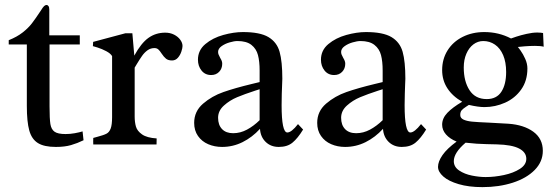

<svg xmlns="http://www.w3.org/2000/svg" viewBox="-20 -581 2234 772"><path d="M179.2 -153.3Q179.2 -103.5 182.6 -82.3Q186 -61 199.2 -51.5Q212.4 -42 243.7 -42Q262.2 -42 280.8 -45.4Q299.3 -48.8 312 -52.7L315.9 -17.1Q291 -4.9 265.6 2.4Q240.2 9.8 204.6 9.8Q157.2 9.8 132.3 -5.9Q107.4 -21.5 97.7 -56.4Q87.9 -91.3 87.9 -154.8V-402.3H15.1V-419.4Q48.3 -432.6 71 -450.4Q93.8 -468.3 108.4 -487.3Q123 -506.3 143.6 -537.6Q152.3 -551.8 157.2 -556.4Q162.1 -561 167 -561Q171.9 -561 175 -556.4Q178.2 -551.8 178.2 -542V-439H300.8V-402.3H179.2Z M609.9 -24.4 609.4 0H355Q355 -3.9 354.7 -12.7Q354.5 -21.5 355 -26.4L371.1 -30.8Q397 -37.6 408.2 -43.5Q419.4 -49.3 425 -64.2Q430.7 -79.1 430.7 -109.9V-355.5Q424.3 -366.2 407.2 -375.2Q390.1 -384.3 371.8 -390.1Q353.5 -396 353.5 -395.5L354.5 -412.6L484.4 -447.3H512.2L520 -357.4Q547.4 -407.7 576.9 -428.7Q606.4 -449.7 644.5 -449.7Q664.1 -449.7 679.9 -441.7Q695.8 -433.6 704.8 -421.1Q713.9 -408.7 713.9 -396Q713.9 -387.7 709.2 -373.5Q704.6 -359.4 695.1 -348.6Q685.5 -337.9 671.9 -337.9Q656.2 -337.9 647.5 -345Q638.7 -352.1 629.4 -366.2Q622.6 -377 616.5 -382.3Q610.4 -387.7 601.1 -387.7Q585.4 -387.7 573 -378.7Q560.5 -369.6 551.3 -356.4Q542 -343.3 528.8 -321.3L521.5 -309.1V-112.8Q521.5 -89.8 526.6 -72Q531.7 -54.2 551.3 -40.5Q570.8 -26.9 609.9 -24.4Z M934.6 -416Q921.9 -416 903.3 -410.6Q884.8 -405.3 870.8 -395.3Q856.9 -385.3 856.9 -372.1Q856.9 -366.7 858.9 -361.6Q860.8 -356.4 865.2 -348.6Q869.6 -341.3 871.6 -335.9Q873.5 -330.6 873.5 -324.7Q873.5 -305.2 861.1 -292.2Q848.6 -279.3 829.1 -279.3Q804.7 -279.3 790.3 -297.4Q775.9 -315.4 775.9 -340.8Q775.9 -378.9 805.7 -403.8Q835.4 -428.7 877.7 -440.4Q919.9 -452.1 956.5 -452.1Q1025.4 -452.1 1059.3 -431.9Q1093.3 -411.6 1104.2 -372.8Q1115.2 -334 1115.2 -264.2L1114.3 -239.7Q1113.8 -229 1113 -204.1Q1112.3 -179.2 1112.3 -158.2Q1112.3 -48.3 1135.3 -48.3Q1151.9 -48.3 1178.2 -82L1198.7 -60.1Q1177.2 -24.9 1156.2 -7.6Q1135.3 9.8 1101.1 9.8Q1068.8 9.8 1048.1 -10.5Q1027.3 -30.8 1025.4 -63Q994.1 -28.8 955.3 -9.5Q916.5 9.8 873 9.8Q842.8 9.8 817.1 -1.2Q791.5 -12.2 776.1 -34.2Q760.7 -56.2 760.7 -86.9Q760.7 -133.3 796.4 -164.1Q832 -194.8 878.4 -210.9Q924.8 -227.1 991.7 -243.2Q997.6 -244.1 1023.9 -251V-297.4Q1023.9 -334 1017.3 -359.4Q1010.7 -384.8 991 -400.4Q971.2 -416 934.6 -416ZM1005.4 -216.3Q963.4 -202.6 933.6 -190.2Q903.8 -177.7 880.4 -156.7Q856.9 -135.7 856.9 -107.4Q856.9 -78.6 872.8 -62Q888.7 -45.4 917.5 -45.4Q946.3 -45.4 973.1 -59.8Q1000 -74.2 1023.9 -97.7V-222.2Q1016.6 -219.7 1005.4 -216.3Z M1429.2 -416Q1416.5 -416 1397.9 -410.6Q1379.4 -405.3 1365.5 -395.3Q1351.6 -385.3 1351.6 -372.1Q1351.6 -366.7 1353.5 -361.6Q1355.5 -356.4 1359.9 -348.6Q1364.3 -341.3 1366.2 -335.9Q1368.2 -330.6 1368.2 -324.7Q1368.2 -305.2 1355.7 -292.2Q1343.3 -279.3 1323.7 -279.3Q1299.3 -279.3 1284.9 -297.4Q1270.5 -315.4 1270.5 -340.8Q1270.5 -378.9 1300.3 -403.8Q1330.1 -428.7 1372.3 -440.4Q1414.6 -452.1 1451.2 -452.1Q1520 -452.1 1554 -431.9Q1587.9 -411.6 1598.9 -372.8Q1609.9 -334 1609.9 -264.2L1608.9 -239.7Q1608.4 -229 1607.7 -204.1Q1606.9 -179.2 1606.9 -158.2Q1606.9 -48.3 1629.9 -48.3Q1646.5 -48.3 1672.9 -82L1693.4 -60.1Q1671.9 -24.9 1650.9 -7.6Q1629.9 9.8 1595.7 9.8Q1563.5 9.8 1542.7 -10.5Q1522 -30.8 1520 -63Q1488.8 -28.8 1450 -9.5Q1411.1 9.8 1367.7 9.8Q1337.4 9.8 1311.8 -1.2Q1286.1 -12.2 1270.8 -34.2Q1255.4 -56.2 1255.4 -86.9Q1255.4 -133.3 1291 -164.1Q1326.7 -194.8 1373 -210.9Q1419.4 -227.1 1486.3 -243.2Q1492.2 -244.1 1518.6 -251V-297.4Q1518.6 -334 1512 -359.4Q1505.4 -384.8 1485.6 -400.4Q1465.8 -416 1429.2 -416ZM1500 -216.3Q1458 -202.6 1428.2 -190.2Q1398.4 -177.7 1375 -156.7Q1351.6 -135.7 1351.6 -107.4Q1351.6 -78.6 1367.4 -62Q1383.3 -45.4 1412.1 -45.4Q1440.9 -45.4 1467.8 -59.8Q1494.6 -74.2 1518.6 -97.7V-222.2Q1511.2 -219.7 1500 -216.3Z M2130.9 -396.5Q2111.3 -396.5 2089.8 -394.8Q2068.4 -393.1 2062 -392.1Q2062 -393.1 2072.8 -378.2Q2083.5 -363.3 2092 -344Q2100.6 -324.7 2100.6 -305.7Q2100.6 -256.3 2075.7 -221.2Q2050.8 -186 2011 -168.2Q1971.2 -150.4 1927.7 -150.4Q1903.3 -150.4 1865.2 -159.2Q1863.8 -158.2 1854 -151.9Q1841.8 -144 1836.2 -137.5Q1830.6 -130.9 1830.6 -118.7Q1830.6 -106.4 1843.3 -100.3Q1856 -94.2 1877.4 -92Q1898.9 -89.8 1945.8 -87.9Q1981 -86.4 2024.4 -83.5Q2086.4 -79.1 2124.5 -51.3Q2162.6 -23.4 2162.6 25.4Q2162.6 69.3 2129.9 102.5Q2097.2 135.7 2041.7 153.6Q1986.3 171.4 1919.9 171.4Q1864.7 171.4 1824.2 159.4Q1783.7 147.5 1762.5 128.7Q1741.2 109.9 1741.2 89.8Q1741.2 68.4 1759.3 42.5Q1777.3 16.6 1815.9 -11.7Q1788.6 -22.9 1773.2 -40.5Q1757.8 -58.1 1757.8 -79.6Q1757.8 -105.5 1778.8 -127.4Q1799.8 -149.4 1838.4 -171.9Q1799.8 -193.8 1778.8 -226.1Q1757.8 -258.3 1757.8 -299.3Q1757.8 -343.3 1779.5 -378.2Q1801.3 -413.1 1840.1 -432.6Q1878.9 -452.1 1927.2 -452.1Q1985.4 -452.1 2034.7 -426.3Q2039.6 -428.2 2056.6 -433.8Q2073.7 -439.5 2097.4 -444.8Q2121.1 -450.2 2140.6 -450.2Q2147.5 -450.2 2154.5 -449.5Q2161.6 -448.7 2163.6 -448.2L2166 -393.1Q2155.3 -396.5 2130.9 -396.5ZM1937 -182.6Q1976.6 -182.6 1995.8 -211.9Q2015.1 -241.2 2015.1 -291.5Q2015.1 -331.1 2003.2 -359.1Q1991.2 -387.2 1970.2 -401.6Q1949.2 -416 1923.3 -416Q1901.4 -416 1883.5 -402.6Q1865.7 -389.2 1855.2 -365Q1844.7 -340.8 1844.7 -309.6Q1844.7 -253.9 1867.9 -218.3Q1891.1 -182.6 1937 -182.6ZM1852.1 -7.3Q1804.7 33.2 1804.7 66.9Q1804.7 90.3 1826.4 104.7Q1848.1 119.1 1877.7 125Q1907.2 130.9 1932.6 130.9Q1968.3 130.9 2006.3 122.8Q2044.4 114.7 2070.3 98.1Q2096.2 81.5 2096.2 57.6Q2096.2 31.2 2067.1 16.1Q2038.1 1 1977.5 -0.5L1936 -1.5Q1898.9 -2 1852.1 -7.3Z"/></svg>

Font: Radley
Style: Regular
Weight: 400
Designer: Vernon Adams
Foundry: Vernon Adams
Version: Version 1.003; ttfautohint (v1.6)